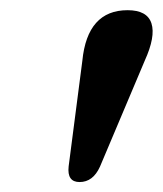

<svg xmlns="http://www.w3.org/2000/svg" viewBox="-20 -800 327 386"><path d="M140 -434Q114.5 -434 118 -465.5L145.5 -677.5Q155.5 -779.5 236.5 -779.5Q276 -779.5 284.5 -753Q293 -726.5 271 -678L181 -465Q167 -434 140 -434Z"/></svg>

Font: Fraunces 9pt S000 SemiBold
Style: Italic
Weight: 600
Italic angle: -16°
Version: Version 1.000; ttfautohint (v1.8.3)